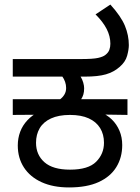

<svg xmlns="http://www.w3.org/2000/svg" viewBox="-20 -810 614 842"><path d="M283 12Q213 12 162.5 -11Q112 -34 85 -75.5Q58 -117 58 -172Q58 -204 68.5 -232Q79 -260 100 -282.5Q121 -305 152 -321L166 -307L36 -306V-375H244Q255 -383 262.5 -395.5Q270 -408 270 -424Q270 -438 265.5 -451Q261 -464 253 -475L298 -487L333 -475Q341 -462 345 -448Q349 -434 349 -423Q349 -407 345.5 -395.5Q342 -384 336 -375H539V-306L405 -308L420 -318Q449 -307 470.5 -286Q492 -265 504 -236.5Q516 -208 516 -174Q516 -119 490 -77Q464 -35 412.5 -11.5Q361 12 283 12ZM287 -66Q367 -66 401.5 -100.5Q436 -135 436 -184Q436 -221 419 -248.5Q402 -276 369 -291Q336 -306 287 -306Q237 -306 203.5 -290.5Q170 -275 154 -247.5Q138 -220 138 -184Q138 -131 175 -98.5Q212 -66 287 -66ZM36 -474V-551H334Q388 -551 410 -556Q432 -561 442 -569Q455 -579 459.5 -591.5Q464 -604 464 -618Q464 -651 448 -682.5Q432 -714 399 -747L464 -790Q511 -738 528 -696.5Q545 -655 545 -612Q545 -593 537.5 -565.5Q530 -538 504 -516Q479 -494 444.5 -484Q410 -474 352 -474Z"/></svg>

Font: hexukannada05
Style: Book
Weight: 400
Designer: Jelle Bosma - Monotype Design Team
Foundry: Monotype Imaging Inc.
Version: Version 2.003